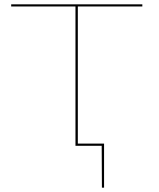

<svg xmlns="http://www.w3.org/2000/svg" viewBox="-20 -678 740 893"><path d="M342 -648V-10H464V195H454L453 0H331V-648H32V-658H642V-648Z"/></svg>

Font: Ysabeau Infant Hairline
Style: Regular
Weight: 100
Designer: Christian Thalmann (Catharsis Fonts)
Version: Version 0.003